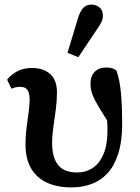

<svg xmlns="http://www.w3.org/2000/svg" viewBox="-20 -802 609 836"><path d="M291 14Q230 14 185 -6.5Q140 -27 115.5 -68.5Q91 -110 91 -174Q91 -209 95.5 -245Q100 -281 104.5 -312.5Q109 -344 109 -369Q109 -397 99.5 -410.5Q90 -424 67 -424Q56 -424 46.5 -421.5Q37 -419 30 -416L11 -455Q27 -476 54 -491Q81 -506 119 -506Q155 -506 179.5 -493Q204 -480 216 -457Q228 -434 228 -401Q228 -364 223 -325.5Q218 -287 212.5 -250Q207 -213 207 -179Q207 -116 233 -83.5Q259 -51 316 -51Q354 -51 384 -71Q414 -91 431 -131.5Q448 -172 448 -234Q448 -260 446 -283Q444 -306 441 -329L465 -328L467 -244Q434 -297 413.5 -330.5Q393 -364 383.5 -388Q374 -412 374 -436Q374 -471 392.5 -489.5Q411 -508 442 -508Q457 -508 467.5 -505Q478 -502 487 -495Q502 -453 507 -393Q512 -333 512 -266Q512 -187 495 -133.5Q478 -80 448 -47.5Q418 -15 377.5 -0.5Q337 14 291 14ZM274 -572 319 -721Q329 -754 343 -768Q357 -782 377 -782Q399 -782 413.5 -769.5Q428 -757 428 -735Q428 -718 421 -704.5Q414 -691 400 -671L321 -553Z"/></svg>

Font: Source Serif 4 SemiBold
Style: Regular
Weight: 600
Designer: Frank Grießhammer
Foundry: Adobe Systems Incorporated
Version: Version 4.004;hotconv 1.0.116;makeotfexe 2.5.65601